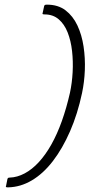

<svg xmlns="http://www.w3.org/2000/svg" viewBox="-20 -722 408 826"><path d="M6 78 12 48Q13 45 15 43.5Q17 42 22 42Q54 41 86 24Q118 7 147 -24.5Q176 -56 201 -100.5Q226 -145 246 -201Q266 -257 281 -323Q290 -365 292.5 -411.5Q295 -458 290 -502.5Q285 -547 271 -582.5Q257 -618 232.5 -639Q208 -660 172 -660Q167 -660 164.5 -661Q162 -662 163 -664L170 -696Q171 -699 173 -700.5Q175 -702 182 -702Q230 -702 262 -677.5Q294 -653 313 -612.5Q332 -572 339.5 -522Q347 -472 345 -420.5Q343 -369 333 -322Q314 -232 281.5 -157.5Q249 -83 207.5 -29Q166 25 117 54Q68 83 15 84Q9 84 6.5 83Q4 82 6 78Z"/></svg>

Font: Glory Light
Style: Italic
Weight: 300
Italic angle: -12°
Version: Version 1.011